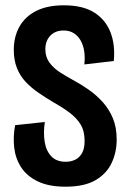

<svg xmlns="http://www.w3.org/2000/svg" viewBox="-20 -691 487 724"><path d="M227 13Q164 13 122.5 -7Q81 -27 59.5 -60.5Q38 -94 33.5 -135Q29 -176 37 -219L149 -231Q143 -190 148.5 -156Q154 -122 173.5 -101.5Q193 -81 228 -81Q247 -81 263 -88.5Q279 -96 289 -113Q299 -130 299 -160Q299 -197 284 -221.5Q269 -246 242.5 -266Q216 -286 180 -306Q152 -323 125.5 -341Q99 -359 77.5 -381.5Q56 -404 44 -434Q32 -464 32 -503Q32 -552 53 -590Q74 -628 116 -649.5Q158 -671 221 -671Q292 -671 335 -644Q378 -617 396.5 -569.5Q415 -522 409 -461L298 -448Q301 -475 297.5 -498Q294 -521 284 -538.5Q274 -556 258 -566Q242 -576 220 -576Q198 -576 183 -567Q168 -558 159.5 -542.5Q151 -527 151 -506Q151 -476 166.5 -455Q182 -434 206 -418.5Q230 -403 254 -390Q284 -374 313.5 -353.5Q343 -333 367 -306.5Q391 -280 405.5 -245.5Q420 -211 420 -165Q420 -117 401 -76.5Q382 -36 340 -11.5Q298 13 227 13Z"/></svg>

Font: Bricolage Grotesque 36pt Condensed SemiBold
Style: Regular
Weight: 600
Width: 3
Designer: Mathieu Triay
Foundry: Atelier Triay
Version: Version 1.001;gftools[0.9.33.dev8+g029e19f]